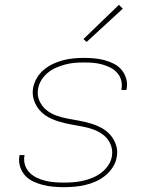

<svg xmlns="http://www.w3.org/2000/svg" viewBox="-20 -768 640 796"><path d="M245 8Q223 8 200.5 6Q178 4 157 -1.5Q136 -7 117 -16Q98 -25 84 -40.5Q70 -56 63.5 -76.5Q57 -97 60 -120Q61 -121 61 -122.5Q61 -124 61 -125H82Q82 -124 81.5 -123Q81 -122 81 -121Q78 -101 84 -83Q90 -65 103 -52Q116 -39 133 -31Q150 -23 168.5 -18.5Q187 -14 206 -12.5Q225 -11 245 -11Q265 -11 284.5 -12.5Q304 -14 324 -18.5Q344 -23 363.5 -31Q383 -39 400 -52Q417 -65 429 -83Q441 -101 444 -121Q448 -146 438.5 -169Q429 -192 410.5 -207Q392 -222 369 -230.5Q346 -239 321.5 -243.5Q297 -248 272.5 -252.5Q248 -257 224.5 -264Q201 -271 180 -282.5Q159 -294 143.5 -312Q128 -330 120.5 -353.5Q113 -377 117 -403Q121 -424 132.5 -444Q144 -464 162 -479Q180 -494 200.5 -503.5Q221 -513 242.5 -518.5Q264 -524 285.5 -526Q307 -528 328 -528Q350 -528 371.5 -526Q393 -524 413.5 -518.5Q434 -513 452.5 -503.5Q471 -494 484 -478.5Q497 -463 503 -442.5Q509 -422 505 -400Q505 -399 504.5 -397.5Q504 -396 504 -395H483Q484 -396 484 -397Q484 -398 484 -400Q487 -419 482 -436.5Q477 -454 465 -467Q453 -480 437 -488Q421 -496 403 -501Q385 -506 366.5 -507.5Q348 -509 328 -509Q309 -509 290 -507.5Q271 -506 252 -501Q233 -496 214 -488Q195 -480 179 -467Q163 -454 152 -436.5Q141 -419 138 -400Q133 -374 143 -351Q153 -328 171 -313Q189 -298 212 -289.5Q235 -281 259.5 -276.5Q284 -272 308.5 -267.5Q333 -263 356.5 -256Q380 -249 401 -237.5Q422 -226 437.5 -208.5Q453 -191 461 -167Q469 -143 464 -118Q461 -96 448 -75.5Q435 -55 416.5 -40Q398 -25 376.5 -15.5Q355 -6 333 -1Q311 4 289 6Q267 8 245 8ZM339 -594 326 -606 473 -748 489 -732Z"/></svg>

Font: Iosevka SS04 Thin Extended
Style: Italic
Weight: 100
Width: 7
Italic angle: -9°
Monospace: yes
Designer: Belleve Invis
Foundry: Belleve Invis
Version: Version 19.0.0; ttfautohint (v1.8.4)